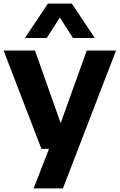

<svg xmlns="http://www.w3.org/2000/svg" viewBox="-20 -828 666 1068"><path d="M210.5 0 0 -547H174.5L317.5 -143L462.5 -547H625.5L330 220H167L252.5 0ZM118.5 -616.5 246.5 -808H379.5L507.5 -616.5H386L313 -730.5L240 -616.5Z"/></svg>

Font: Encode Sans SmExp
Style: Bold
Weight: 700
Width: 6
Designer: Multiple Designers
Foundry: Impallari Type
Version: Version 3.002; ttfautohint (v1.8.3) -l 8 -r 50 -G 200 -x 14 